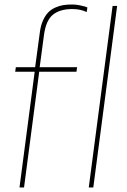

<svg xmlns="http://www.w3.org/2000/svg" viewBox="-20 -826 560 846"><path d="M173.8 -671.9 154.8 -529.8H319.8L316.9 -509.8H152.8L85.9 0H65.9L132.8 -509.8H46.9L49.8 -529.8H134.8L155.8 -685.1Q159.7 -714.4 169.7 -736.3Q179.7 -758.3 192.6 -771.5Q205.6 -784.7 223.6 -792.7Q241.7 -800.8 259 -803.5Q276.4 -806.2 297.9 -806.2Q313.5 -806.2 329.8 -803Q346.2 -799.8 354 -797.4Q361.8 -794.9 365.2 -793L361.8 -772.9Q335.4 -786.1 297.9 -786.1Q244.6 -786.1 213.6 -761.5Q182.6 -736.8 173.8 -671.9ZM371.1 0 476.1 -799.8H496.1L391.1 0Z"/></svg>

Font: Cooper Hewitt
Style: Thin Italic
Weight: 702
Designer: Village Type and Design LLC
Foundry: Cooper Hewitt Smithsonian Design Museum
Version: 1.000